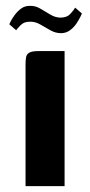

<svg xmlns="http://www.w3.org/2000/svg" viewBox="-20 -634 307 654"><path d="M67 0Q67 -104 67 -207.5Q67 -311 67 -415Q67 -430 69 -440Q71 -450 80.5 -455Q90 -460 112 -460H200V0ZM188 -521Q169 -521 151.5 -531Q134 -541 116.5 -551Q99 -561 80 -560Q62 -560 50.5 -548.5Q39 -537 35 -531L12 -551Q12 -553 17 -562.5Q22 -572 30.5 -583.5Q39 -595 51.5 -604.5Q64 -614 81 -614Q100 -615 117.5 -604.5Q135 -594 152 -584Q169 -574 186 -574Q208 -574 219.5 -586.5Q231 -599 236 -608L259 -588Q259 -587 254 -577Q249 -567 240.5 -554Q232 -541 218.5 -531Q205 -521 188 -521Z"/></svg>

Font: Genos Thin SemiBold
Style: Regular
Weight: 600
Version: Version 1.010